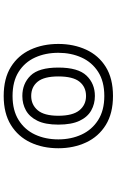

<svg xmlns="http://www.w3.org/2000/svg" viewBox="184 -804 632 1040"><g transform="rotate(-90 500.0 -284.0)"><path d="M500 12Q406 12 343 -27Q280 -66 248.5 -133.5Q217 -201 217 -284Q217 -368 248.5 -435Q280 -502 343 -541Q406 -580 500 -580Q595 -580 657.5 -541Q720 -502 751 -435Q782 -368 782 -284Q782 -201 751 -133.5Q720 -66 657.5 -27Q595 12 500 12ZM500 -35Q579 -35 631 -68.5Q683 -102 708.5 -158.5Q734 -215 734 -284Q734 -354 708.5 -410Q683 -466 631 -499Q579 -532 500 -532Q422 -532 369.5 -499Q317 -466 291 -410Q265 -354 265 -284Q265 -215 291 -158.5Q317 -102 369.5 -68.5Q422 -35 500 -35ZM500 -86Q457 -86 421.5 -106Q386 -126 365.5 -169.5Q345 -213 345 -284Q345 -355 366 -397.5Q387 -440 422 -459.5Q457 -479 500 -479Q567 -479 610.5 -434.5Q654 -390 654 -284Q654 -177 610.5 -131.5Q567 -86 500 -86ZM500 -134Q549 -134 577.5 -169.5Q606 -205 606 -284Q606 -361 577.5 -396Q549 -431 500 -431Q453 -431 423 -396Q393 -361 393 -284Q393 -206 422.5 -170Q452 -134 500 -134Z"/></g></svg>

Font: Train One
Style: Regular
Weight: 400
Designer: Fontworks Inc.
Foundry: Fontworks Inc.
Version: Version 1.100